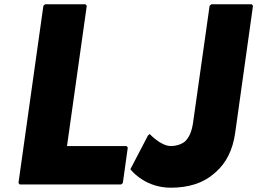

<svg xmlns="http://www.w3.org/2000/svg" viewBox="-20 -852 1198 894"><path d="M384 -825 378 -832H190L182 -825L66 0L72 7H544L552 0L575 -165L569 -172H292ZM1158 -825 1152 -832H964L956 -825L879 -281C873 -240 861 -212 841 -193C823 -179 800 -172 776 -172C728 -172 677 -228 677 -228L669 -221L587 -64L588 -63L594 -56C602 -47 664 22 775 22C859 22 927 0 977 -44L985 -51C1033 -93 1064 -154 1075 -233Z"/></svg>

Font: Hussar Woodtype
Style: BlkObl
Weight: 900
Foundry: Cannot Into Space Fonts
Version: Version 1.07